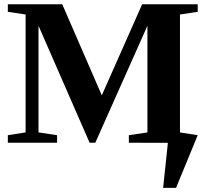

<svg xmlns="http://www.w3.org/2000/svg" viewBox="-20 -675 984 908"><path d="M915 -35.6 812.5 213.4H751.5L773.9 0.5L589.4 0V-35.6L677.2 -48.8V-553.2L430.7 0H403.8L162.1 -553.2V-48.8L250 -35.6V0H17.1V-35.6L101.1 -48.8V-606.4L17.1 -619.1V-654.8H274.4L461.4 -224.1L652.3 -654.8H915V-619.1L831.1 -606.4V-48.8Z"/></svg>

Font: Tinos
Style: Bold
Weight: 700
Designer: Steve Matteson
Foundry: Monotype Imaging Inc.
Version: Version 1.23